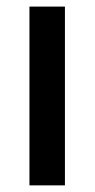

<svg xmlns="http://www.w3.org/2000/svg" viewBox="-20 -559 285 579"><path d="M68.8 0V-539.1H175.8V0Z"/></svg>

Font: Inter 18pt Medium
Style: Regular
Weight: 500
Designer: Rasmus Andersson
Foundry: rsms
Version: Version 4.001;git-66647c0bb